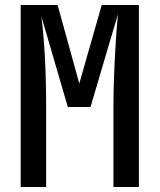

<svg xmlns="http://www.w3.org/2000/svg" viewBox="-20 -750 640 770"><path d="M63 0V-730H211L298 -415L388 -730H537V0H435V-326Q435 -382 437.5 -447.5Q440 -513 444 -577Q448 -641 453 -693L343 -321H252L146 -684Q155 -613 160 -521Q165 -429 165 -326V0Z"/></svg>

Font: JetBrains Mono NL SemiBold
Style: Regular
Weight: 600
Designer: Philipp Nurullin, Konstantin Bulenkov
Foundry: JetBrains
Version: Version 2.304; ttfautohint (v1.8.4.7-5d5b)